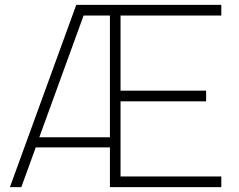

<svg xmlns="http://www.w3.org/2000/svg" viewBox="-20 -770 983 790"><path d="M890.6 -706.2V-750H293.8L20.8 0H67.7L127.1 -163.5H432.3V0H890.6V-43.8H476V-353.1H828.1V-396.9H476V-706.2ZM141.7 -205.2 324 -706.2H432.3V-205.2Z"/></svg>

Font: Manrope3 Thin
Style: Regular
Weight: 100
Width: 4
Designer: Mikhail Sharanda
Foundry: Mikhail Sharanda
Version: Version 3.000;PS 003.000;hotconv 1.0.88;makeotf.lib2.5.64775